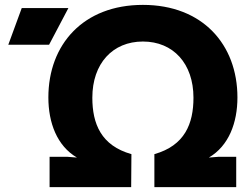

<svg xmlns="http://www.w3.org/2000/svg" viewBox="-20 -766 1030 786"><path d="M517 0 518 -135C394 -170 358 -259 358 -366C358 -506 441 -596 565 -596C689 -596 772 -506 772 -366C772 -259 736 -170 612 -135V0H947V-124H873L835 -121C917 -169 952 -264 952 -367C952 -584 809 -746 565 -746C321 -746 178 -584 178 -367C178 -264 213 -169 295 -121L257 -124H183V0ZM14 -583H181L260 -733H69Z"/></svg>

Font: Kreadon Extra Bold
Style: Regular
Weight: 800
Designer: kohakuno
Foundry: StudioGnu
Version: Version 1.000;Glyphs 3.1.2 (3151)